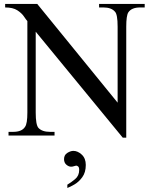

<svg xmlns="http://www.w3.org/2000/svg" viewBox="-20 -682 763 966"><path d="M708 -644.5H685.1Q642.1 -644.5 625.5 -619.6Q615.2 -603 615.2 -547.4V10.7H597.7L159.7 -522.5V-115.7Q159.7 -54.2 173.3 -38.6Q191.9 -18.6 231.4 -18.6H254.4V0H22.9V-18.6H45.9Q90.3 -18.6 106 -43.9Q117.7 -59.6 117.7 -115.7V-575.7Q111.3 -583 100.1 -599.6Q88.9 -616.2 66.9 -630.4Q44.9 -644.5 5.9 -644.5V-662.1H167.5L571.8 -165.5V-547.4Q571.8 -610.4 558.1 -623.5Q540 -644.5 500.5 -644.5H478.5V-662.1H708ZM411.6 147.9Q411.6 185.5 394 209.5Q376.5 233.4 354.5 246.1Q332.5 258.8 318.8 263.7V247.1Q337.4 236.3 357.9 219.2Q378.4 202.1 378.4 173.3Q378.4 159.7 373 155.5Q367.7 151.4 364.7 151.4Q360.4 151.4 352.5 154.1Q344.7 156.7 337.9 156.7Q325.7 156.7 314 146.7Q302.2 136.7 302.2 118.7Q302.2 97.7 318.6 87.4Q335 77.1 349.1 77.1Q371.1 77.1 391.4 95.9Q411.6 114.7 411.6 147.9Z"/></svg>

Font: BabelStone Roman
Style: Regular
Weight: 400
Designer: Walt Agee, Victor Gaultney, Peter Martin, Debbi Hosken, Becca Hirsbrunner (SIL); Andrew West (BabelStone)
Foundry: BabelStone
Version: Version 16.000